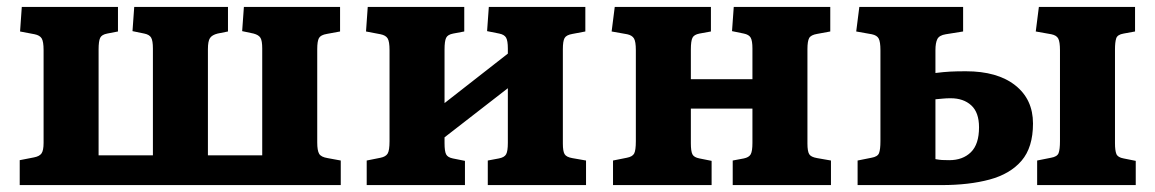

<svg xmlns="http://www.w3.org/2000/svg" viewBox="-20 -535 3339 555"><path d="M37 0V-72L78 -80Q94 -83 100 -91.5Q106 -100 106 -122V-390Q106 -415 100.5 -424Q95 -433 80 -436L38 -444L43 -515H321V-444L290 -438Q274 -435 269.5 -425.5Q265 -416 265 -392V-86H422V-395Q422 -417 417 -426Q412 -435 397 -438L363 -445L368 -515H639V-444L609 -438Q593 -434 587 -425Q581 -416 581 -393V-86H738V-395Q738 -417 733 -425.5Q728 -434 713 -438L680 -445L685 -515H963V-444L925 -437Q907 -434 902 -425Q897 -416 897 -393V-123Q897 -100 902.5 -90.5Q908 -81 927 -78L965 -71V0Z M1040 0V-71L1080 -79Q1095 -82 1100.5 -91Q1106 -100 1106 -127V-390Q1106 -415 1100.5 -424Q1095 -433 1080 -436L1038 -444L1043 -515H1322V-444L1290 -438Q1274 -435 1269.5 -425.5Q1265 -416 1265 -392V-237L1448 -380V-395Q1448 -417 1443 -426Q1438 -435 1423 -438L1388 -445L1393 -515H1672V-444L1635 -437Q1617 -434 1612 -425Q1607 -416 1607 -393V-120Q1607 -98 1612 -89.5Q1617 -81 1634 -78L1674 -71V0H1390V-71L1422 -77Q1438 -80 1443 -89Q1448 -98 1448 -122V-280L1265 -138V-121Q1265 -98 1269.5 -89Q1274 -80 1289 -77L1324 -70V0Z M1752 0V-71L1792 -79Q1808 -82 1813 -91Q1818 -100 1818 -127V-390Q1818 -415 1812.5 -424Q1807 -433 1793 -436L1748 -444L1757 -515H2035V-444L2002 -438Q1986 -435 1981.5 -425.5Q1977 -416 1977 -392V-306H2155V-395Q2155 -417 2150 -426Q2145 -435 2130 -438L2096 -445L2101 -515H2380V-444L2342 -437Q2324 -434 2319 -425Q2314 -416 2314 -393V-120Q2314 -98 2319 -89.5Q2324 -81 2342 -78L2382 -71V0H2098V-71L2130 -77Q2145 -80 2150 -89Q2155 -98 2155 -122V-221H1977V-121Q1977 -98 1981.5 -89Q1986 -80 2002 -77L2037 -70V0Z M2459 0V-71L2499 -79Q2517 -82 2521 -92.5Q2525 -103 2525 -127V-390Q2525 -414 2520 -423.5Q2515 -433 2500 -436L2455 -444L2464 -515H2764V-444L2714 -436Q2695 -433 2689.5 -422Q2684 -411 2684 -390V-324Q2708 -327 2726.5 -328Q2745 -329 2772 -329Q2863 -329 2914.5 -288.5Q2966 -248 2966 -178Q2966 -109 2933 -70.5Q2900 -32 2840.5 -16Q2781 0 2702 0ZM2978 0V-71L3018 -79Q3036 -82 3040 -92.5Q3044 -103 3044 -127V-390Q3044 -414 3039 -423.5Q3034 -433 3019 -436L2974 -444L2983 -515H3261V-444L3228 -438Q3210 -435 3206.5 -424Q3203 -413 3203 -392V-121Q3203 -100 3207 -90Q3211 -80 3228 -77L3263 -70V0ZM2724 -72Q2763 -72 2786.5 -95Q2810 -118 2810 -167Q2810 -210 2787.5 -230.5Q2765 -251 2728 -251Q2715 -251 2706 -250Q2697 -249 2684 -248V-75Q2695 -73 2703 -72.5Q2711 -72 2724 -72Z"/></svg>

Font: Literata 12pt
Style: Bold
Weight: 700
Designer: Latin by Veronika Burian and Jose Scaglione. Greek by Irene Vlachou. Cyrillic by Vera Evstafieva.
Foundry: TypeTogether
Version: Version 3.002